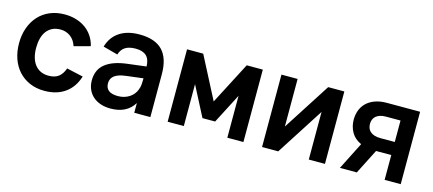

<svg xmlns="http://www.w3.org/2000/svg" viewBox="-47 -962 3121 1383"><g transform="rotate(15 1514.0 -270.0)"><path d="M304.5 15Q242.5 15 193.5 -6.5Q144.5 -28 110.2 -66Q76 -104 58 -156.2Q40 -208.5 40 -270Q40 -332.5 58.8 -384.8Q77.5 -437 112 -475Q146.5 -513 195.8 -534Q245 -555 306 -555Q352 -555 391.5 -543Q431 -531 462 -508.8Q493 -486.5 514.2 -454.5Q535.5 -422.5 545 -382.5L425 -350Q411 -394 378.8 -418Q346.5 -442 304.5 -442Q269.5 -442 243.8 -429.2Q218 -416.5 201 -393.8Q184 -371 175.8 -339.2Q167.5 -307.5 167.5 -270Q167.5 -231.5 176.2 -199.8Q185 -168 202.2 -145.5Q219.5 -123 245 -110.5Q270.5 -98 304.5 -98Q353 -98 380.5 -120Q408 -142 422 -183.5L545 -156Q519.5 -73 457.5 -29Q395.5 15 304.5 15Z M863 -555Q979 -555 1035.2 -496.8Q1091.5 -438.5 1091.5 -319V0H971.5V-72.5Q918 15 797 15Q756 15 722.5 3.5Q689 -8 665.2 -29.2Q641.5 -50.5 628.5 -80.5Q615.5 -110.5 615.5 -147Q615.5 -226.5 670.2 -270.5Q725 -314.5 829 -327.5L971 -345Q969.5 -399 942.5 -424Q915.5 -449 863 -449Q814 -449 785.5 -431Q757 -413 744.5 -374L635 -403.5Q656.5 -477.5 715 -516.2Q773.5 -555 863 -555ZM846 -241.5Q788 -234.5 760.8 -213.8Q733.5 -193 733.5 -157Q733.5 -85.5 826 -85.5Q851 -85.5 872.5 -92Q894 -98.5 911.2 -109.8Q928.5 -121 941 -136.8Q953.5 -152.5 960 -170.5Q968.5 -190 970 -212Q971.5 -234 971.5 -252V-257Z M1220.5 0V-540H1341L1503 -227L1665.5 -540H1785.5V0H1665.5V-312.5L1550.5 -90H1456L1341 -312.5V0Z M2393.5 -540V0H2273V-355L2045 0H1924.5V-540H2045V-185L2273 -540Z M2505 0 2608.5 -204.5Q2558.5 -227 2534.8 -269Q2511 -311 2511 -362.5Q2511 -399 2523 -431.2Q2535 -463.5 2559.8 -487.8Q2584.5 -512 2622.2 -526Q2660 -540 2711.5 -540H2958.5V0H2838.5V-185H2725L2631 0ZM2730 -442.5Q2704 -442.5 2685.5 -436.2Q2667 -430 2655 -419.2Q2643 -408.5 2637.5 -394Q2632 -379.5 2632 -362.5Q2632 -345.5 2637.5 -331Q2643 -316.5 2655 -305.8Q2667 -295 2685.5 -288.8Q2704 -282.5 2730 -282.5H2838.5V-442.5Z"/></g></svg>

Font: Vela Sans Bd
Style: Bold
Weight: 700
Designer: Principal design: Mikhail Sharanda - project Manrope.
Design modification: Ravid Balaliev
Foundry: Mikhail Sharanda
Version: Version 1.001